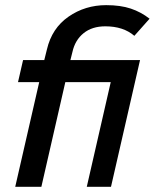

<svg xmlns="http://www.w3.org/2000/svg" viewBox="-20 -719 596 739"><path d="M519 -487.8 407.2 0H314L406.2 -402.8H231.4L139.2 0H38.6L130.9 -402.8H49.3L68.8 -487.8H150.4L160.6 -528.8Q179.7 -610.4 243.7 -654.8Q307.6 -699.2 388.7 -699.2Q443.8 -699.2 483.2 -686Q522.5 -672.9 555.7 -647L497.1 -581.1Q454.6 -617.7 385.3 -617.7Q334.5 -617.7 301.8 -591.3Q269 -564.9 258.8 -519L251 -487.8Z"/></svg>

Font: HK Grotesk SmBold Legacy Italic
Style: Regular
Weight: 600
Italic angle: -13°
Designer: Alfredo Marco Pradil
Foundry: Hanken Design Co.
Version: Version 2.022;PS 002.022;hotconv 1.0.88;makeotf.lib2.5.64775